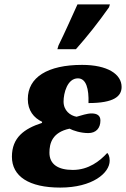

<svg xmlns="http://www.w3.org/2000/svg" viewBox="-20 -840 571 870"><path d="M240 -617H324C377 -677 424 -736 474 -807L478 -820H331C300 -752 276 -697 245 -634ZM253 10C399 10 477 -56 477 -112C477 -132 471 -142 466 -147C433 -111 382 -70 310 -70C244 -70 204 -95 204 -148C204 -190 216 -240 295 -257C312 -248 346 -237 380 -237C415 -237 435 -259 435 -294C435 -317 419 -326 395 -326C374 -326 349 -317 327 -311C298 -316 268 -339 268 -380C268 -418 285 -485 333 -485C371 -485 383 -437 381 -373C497 -373 531 -404 531 -446C531 -504 467 -546 352 -546C196 -546 106 -490 106 -391C106 -339 133 -306 171 -288L170 -283C90 -257 34 -217 34 -130C34 -41 111 10 253 10Z"/></svg>

Font: Noto Serif SemiCondensed Extra
Style: Italic
Weight: 800
Width: 4
Italic angle: -12°
Designer: Monotype Design Team
Foundry: Monotype Imaging Inc.
Version: Version 1.901